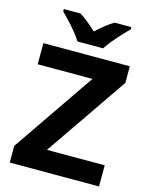

<svg xmlns="http://www.w3.org/2000/svg" viewBox="-135 -1020 866 1105"><g transform="rotate(15 298.0 -467.0)"><path d="M565 0H33V-99L368 -588H42V-714H557V-615L221 -126H565ZM507 -934V-920Q489 -903 465 -877Q441 -851 418.5 -824Q396 -797 382 -774H229Q215 -797 193 -824Q171 -851 147 -876.5Q123 -902 105 -920V-934H205Q231 -917 255 -897.5Q279 -878 305 -854Q331 -878 356 -898Q381 -918 407 -934Z"/></g></svg>

Font: Noto Sans Cherokee
Style: Bold
Weight: 700
Designer: Monotype Design Team
Foundry: Monotype Imaging Inc.
Version: Version 2.001; ttfautohint (v1.8.4.7-5d5b)